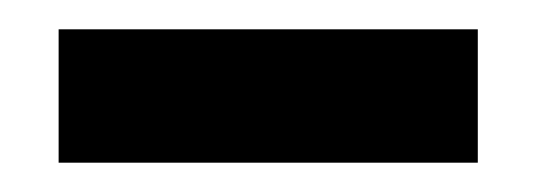

<svg xmlns="http://www.w3.org/2000/svg" viewBox="-20 -728 366 131"><path d="M20 -617V-708H306V-617Z"/></svg>

Font: Bricolage Grotesque 28pt SemiBold
Style: Regular
Weight: 600
Version: Version 1.001;gftools[0.9.33.dev8+g029e19f]